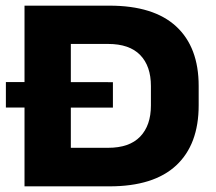

<svg xmlns="http://www.w3.org/2000/svg" viewBox="-20 -659 763 679"><path d="M0.8 -278.8V-368.8L379.3 -368.4V-278.4ZM186.1 0V-136.3H362.2Q437.6 -136.3 475.6 -175.8Q513.7 -215.3 513.7 -286.1V-354.7Q513.7 -425.6 475.6 -464.6Q437.6 -503.6 362.2 -503.6H185.5V-639H367.1Q523.4 -639 603 -565.6Q682.6 -492.1 682.6 -355.2V-286.5Q682.6 -148.2 603.2 -74.1Q523.7 0 367.1 0ZM66.7 0V-639H230.5V0Z"/></svg>

Font: Anek Gurmukhi Medium SemiExpanded
Style: Regular
Weight: 500
Width: 6
Version: Version 1.003